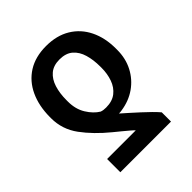

<svg xmlns="http://www.w3.org/2000/svg" viewBox="-202 -684 997 997"><g transform="rotate(-45 297.0 -185.0)"><path d="M478.5 183.6H106.4V86.4H316.9Q310.5 79.1 295.2 66.2Q279.8 53.2 261 37.6Q242.2 22 224.6 7.8Q147.5 -55.2 98.9 -121.3Q50.3 -187.5 50.3 -268.6V-278.3Q50.8 -359.9 79.6 -421.6Q108.4 -483.4 163.3 -518.1Q218.3 -552.7 296.9 -552.7Q375 -552.7 430.4 -519Q485.8 -485.4 515.1 -425.5Q544.4 -365.7 544.4 -287.1V-277.3Q544.4 -214.4 518.1 -163.6Q491.7 -112.8 445.1 -80.1Q398.4 -47.4 336.4 -38.6Q330.6 -37.6 326.7 -37.4Q322.8 -37.1 316.9 -37.1Q335.9 -20.5 357.9 -0.7Q379.9 19 402.1 39.3Q424.3 59.6 444.1 79.1Q463.9 98.6 478.5 115.7ZM420.9 -268.6V-278.3Q420.9 -327.6 409.2 -367.4Q397.5 -407.2 370.4 -430.7Q343.3 -454.1 296.9 -454.1Q252.4 -454.1 225.3 -431.2Q198.2 -408.2 185.8 -368.7Q173.3 -329.1 173.3 -278.3V-268.6Q173.3 -212.4 198.5 -171.9Q223.6 -131.3 256.8 -111.3Q264.6 -108.4 272.9 -107.2Q281.2 -106 292 -106Q337.4 -106 366 -128.4Q394.5 -150.9 407.7 -188Q420.9 -225.1 420.9 -268.6Z"/></g></svg>

Font: Inter Cardless
Style: Medium
Weight: 500
Designer: Rasmus Andersson
Foundry: rsms
Version: Version 4.001;git-9221beed3